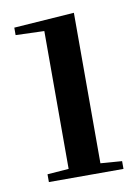

<svg xmlns="http://www.w3.org/2000/svg" viewBox="-64 -538 421 583"><g transform="rotate(-10 147.0 -246.5)"><path d="M270 0H40V-24L106 -29V-454L18 -457V-480L204 -493V-29L270 -24Z"/></g></svg>

Font: Rufina
Style: Regular
Weight: 400
Designer: Martin Sommaruga
Foundry: Martin Sommaruga
Version: Version 1.001